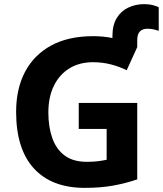

<svg xmlns="http://www.w3.org/2000/svg" viewBox="-20 -899 788 929"><path d="M678 -879Q701 -879 720 -874Q739 -869 748 -864V-750Q740 -753 725 -756.5Q710 -760 693 -760Q670 -760 657 -747Q644 -734 644 -704V-671L593 -559Q560 -576 518 -587Q476 -598 430 -598Q364 -598 315.5 -568Q267 -538 240.5 -483.5Q214 -429 214 -355Q214 -285 233 -231Q252 -177 293 -146.5Q334 -116 400 -116Q432 -116 454.5 -119Q477 -122 496 -126V-275H361V-401H644V-31Q588 -12 527.5 -1Q467 10 390 10Q230 10 144 -84Q58 -178 58 -358Q58 -470 101.5 -552Q145 -634 228 -679Q311 -724 431 -724Q479 -724 524 -715V-724Q524 -778 545 -812Q566 -846 601 -862.5Q636 -879 678 -879Z"/></svg>

Font: Noto IKEA Arabic
Style: Bold
Weight: 700
Designer: Monotype Design Team
Foundry: Monotype Imaging Inc.
Version: Version 1.200